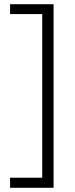

<svg xmlns="http://www.w3.org/2000/svg" viewBox="-20 -735 357 914"><path d="M28 111V159H235V-715H28V-668H181V111Z"/></svg>

Font: Noto Sans Gujarati UI SemiCondensed Light
Style: Regular
Weight: 300
Width: 4
Designer: Jelle Bosma - Monotype Design Team, Universal Thirst
Foundry: Monotype Imaging Inc.
Version: Version 2.106